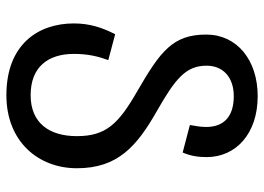

<svg xmlns="http://www.w3.org/2000/svg" viewBox="-130 -662 807 586"><g transform="rotate(90 273.0 -369.5)"><path d="M52 -192C52 -83 116 14 271 14C413 14 494 -84 494 -201C494 -326 427 -384 320 -445C220 -502 181 -534 181 -597C181 -647 216 -680 274 -680C337 -680 368 -649 368 -596C368 -578 365 -563 362 -546L446 -524C456 -547 460 -570 460 -597C460 -687 388 -753 274 -753C163 -753 86 -689 86 -596C86 -494 137 -456 258 -386C359 -328 396 -290 396 -201C396 -117 356 -60 271 -60C185 -60 145 -113 145 -192C145 -236 153 -267 164 -297L85 -318C66 -281 52 -242 52 -192Z"/></g></svg>

Font: FiraGO Unicode
Style: Regular
Weight: 400
Designer: bBox Type
Foundry: bBox Type GmbH
Version: Version 1.001;PS 001.001;hotconv 1.0.88;makeotf.lib2.5.64775